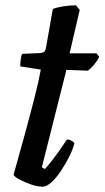

<svg xmlns="http://www.w3.org/2000/svg" viewBox="-20 -700 392 720"><path d="M140 0Q120 0 95.5 -8.5Q71 -17 52 -27.5Q33 -38 31 -45Q53 -123 73.5 -198Q94 -273 110 -336Q126 -399 133 -439L56 -451Q56 -466 58 -479Q60 -492 63 -498L130 -501Q142 -502 146.5 -506.5Q151 -511 153 -524L178 -666Q191 -672 216 -676Q241 -680 265 -680L279 -663L241 -500H342L352 -487Q345 -472 332.5 -457Q320 -442 309 -435L229 -438L137 -73L148 -66Q158 -76 173.5 -96Q189 -116 204.5 -138Q220 -160 231 -177Q240 -177 248.5 -172Q257 -167 259 -163Q254 -142 240.5 -114.5Q227 -87 209.5 -60.5Q192 -34 173.5 -17Q155 0 140 0Z"/></svg>

Font: Texturina SemiBold
Style: Italic
Weight: 600
Italic angle: -11°
Designer: Guillermo Torres Carreño
Foundry: Omnibus-Type
Version: Version 1.002; ttfautohint (v1.8.3)